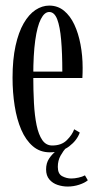

<svg xmlns="http://www.w3.org/2000/svg" viewBox="-20 -548 350 704"><path d="M162.5 10.5Q126.5 10.5 100.5 -11.8Q74.5 -34 58 -72.2Q41.5 -110.5 33.8 -159.8Q26 -209 26 -263Q26 -330 37 -380Q48 -430 67 -462.8Q86 -495.5 110.2 -511.5Q134.5 -527.5 160.5 -527.5Q191.5 -527.5 214.5 -508.8Q237.5 -490 252.5 -458Q267.5 -426 275.2 -385Q283 -344 283 -299.5Q283 -290 282.8 -280.8Q282.5 -271.5 282 -262H95V-285.5H208.5Q208.5 -352.5 204.2 -401.5Q200 -450.5 189.8 -477.2Q179.5 -504 160.5 -504Q143 -504 129.8 -478Q116.5 -452 109.2 -400Q102 -348 102 -270.5Q102 -216.5 104.5 -170.2Q107 -124 114.2 -89Q121.5 -54 135.2 -34.2Q149 -14.5 171.5 -14.5Q205.5 -14.5 225.2 -34.2Q245 -54 252 -74L272.5 -62Q262.5 -33.5 233.8 -11.5Q205 10.5 162.5 10.5ZM228 136Q209.5 136 191.2 130Q173 124 161 110Q149 96 149 73Q149 50 160 33.5Q171 17 186 5.2Q201 -6.5 212.5 -13.5L222.5 -6.5Q212.5 4.5 202.2 22.5Q192 40.5 192 64Q192 89.5 208 98Q224 106.5 241.5 106.5Q254 106.5 268.2 103.2Q282.5 100 291.5 95L302 113Q291 122.5 270.5 129.2Q250 136 228 136Z"/></svg>

Font: Imbue 48pt
Style: Regular
Weight: 400
Designer: Tyler Finck
Foundry: Etcetera Type Company
Version: Version 1.102